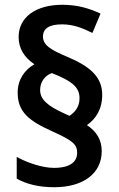

<svg xmlns="http://www.w3.org/2000/svg" viewBox="-20 -783 499 804"><path d="M54 -395C54 -313 103 -276 199 -233C285 -194 303 -179 303 -143C303 -107 276 -80 206 -80C157 -80 93 -102 50 -126V-35C91 -12 142 1 207 1C329 1 406 -57 406 -150C406 -197 385 -232 344 -259C381 -285 408 -325 408 -386C408 -463 354 -506 262 -545C190 -575 160 -595 160 -630C160 -663 185 -681 240 -681C286 -681 325 -666 367 -645L401 -726C351 -749 303 -763 241 -763C130 -763 58 -711 58 -628C58 -580 82 -542 124 -514C84 -491 54 -451 54 -395ZM148 -406C148 -441 169 -467 197 -477C289 -441 313 -414 313 -371C313 -336 294 -313 271 -298L251 -307C180 -339 148 -366 148 -406Z"/></svg>

Font: Noto Sans Thai SemCond SemBd
Style: Regular
Weight: 600
Width: 4
Designer: Monotype Design Team
Foundry: Monotype Imaging Inc.
Version: Version 2.002